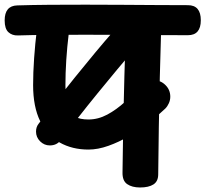

<svg xmlns="http://www.w3.org/2000/svg" viewBox="-92 -788 882 824"><path d="M287.6 -146.1Q217.8 -146.1 164.1 -176.4Q110.4 -206.7 80.3 -268.2Q50.1 -329.8 50.1 -423Q50.1 -476 54.4 -538.1Q58.7 -600.1 66.3 -661.7Q69.9 -690.3 91.1 -709.4Q112.3 -728.4 141.6 -728.4Q175.1 -728.4 191.3 -702.2Q207.6 -675.9 203 -643.4Q196.1 -587.2 192.4 -530.3Q188.8 -473.4 188.8 -423Q188.8 -363.6 198.2 -331.6Q207.7 -299.6 229.3 -287.4Q251 -275.2 287.6 -275.2Q329.2 -275.2 368.4 -296.2Q407.6 -317.2 444.9 -351.3Q482.3 -385.3 516.9 -422.3Q538.2 -443.7 568.4 -443.7Q597.1 -443.7 617.9 -423.1Q638.8 -402.6 638.8 -373.1Q638.8 -358.7 632.9 -345.3Q627.1 -332 617.4 -322.1Q587 -292.8 547.3 -261.6Q507.6 -230.3 463 -204.3Q418.4 -178.2 373.3 -162.2Q328.1 -146.1 287.6 -146.1ZM121.8 -163.9Q97.9 -163.9 80.2 -181.4Q62.6 -199 62.6 -223.3Q62.6 -243.3 74.2 -257.6Q105 -298.6 145.2 -350Q185.4 -401.4 229.8 -456.3Q274.2 -511.1 316.9 -562.6Q359.7 -614 394.2 -653Q411.2 -672.8 437.9 -672.8Q462 -672.8 479.7 -655.2Q497.3 -637.7 497.3 -613.3Q497.3 -591.6 483.1 -575.3Q451.1 -538.1 410.7 -489.4Q370.2 -440.8 326.6 -387.3Q283 -333.9 242.4 -281.9Q201.8 -230 169.2 -187.2Q152.2 -163.9 121.8 -163.9ZM509.2 16.6Q474.7 16.6 453.7 2.1Q432.8 -12.3 433.8 -48.9Q434.8 -146.8 436.8 -251.9Q438.8 -357.1 441.9 -463.3Q445 -569.4 448.2 -669.3Q449 -700.8 471.2 -722.6Q493.4 -744.4 523.4 -744.4Q558.2 -744.4 579.8 -719.9Q601.4 -695.4 599.7 -665Q596.7 -565.7 593.9 -457.8Q591.2 -350 589.6 -243.6Q588 -137.1 587 -40Q587 -9.8 566.7 3.4Q546.3 16.6 509.2 16.6ZM-14.9 -635.9Q-39.8 -635.1 -55.9 -649.8Q-72 -664.6 -72 -700.3Q-72 -763.2 -18.2 -764.8Q44.8 -766.8 120.2 -767.4Q195.7 -768 275.6 -767.9Q355.6 -767.8 434.8 -767.3Q514 -766.8 585.4 -766.3Q656.9 -765.8 714.4 -765.8Q769.8 -765.8 769.8 -701.1Q769.8 -636.9 714.4 -636.9Q656.7 -636.9 584.8 -637.4Q513 -637.9 434.2 -638.4Q355.3 -638.9 275.9 -638.9Q196.4 -638.9 121.9 -638.4Q47.3 -637.9 -14.9 -635.9Z"/></svg>

Font: Playpen Sans Deva
Style: Regular
Weight: 400
Designer: Pooja Saxena, Gunjan Panchal, Laura Meseguer, Veronika Burian, José Scaglione
Foundry: TypeTogether
Version: Version 2.000